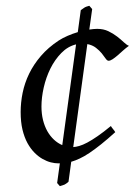

<svg xmlns="http://www.w3.org/2000/svg" viewBox="-20 -614 462 658"><path d="M122.1 -249Q122.1 -224.1 127.4 -202.6Q132.8 -181.2 142.3 -164.3Q151.9 -147.5 165 -135.3Q178.2 -123 193.4 -116.7L240.7 -461.9Q212.4 -455.1 190.2 -432.4Q168 -409.7 152.8 -379.2Q137.7 -348.6 129.9 -314.2Q122.1 -279.8 122.1 -249ZM286.1 -512.7Q293 -513.7 299.8 -514.4Q306.6 -515.1 313 -515.1Q334.5 -515.1 351.3 -507.1Q368.2 -499 381.3 -488.8Q394.5 -478.5 404.5 -469Q414.6 -459.5 421.9 -457Q411.6 -449.7 401.6 -440.7Q391.6 -431.6 382.6 -423.8Q373.5 -416 365.7 -410.9Q357.9 -405.8 352.1 -405.8Q347.2 -405.8 342 -413.3Q336.9 -420.9 328.9 -430.9Q320.8 -440.9 308.8 -450.2Q296.9 -459.5 279.3 -462.9L231 -109.9Q239.7 -110.4 251.7 -113.8Q263.7 -117.2 279.3 -125.5Q294.9 -133.8 314.7 -147.5Q334.5 -161.1 359.9 -182.1Q363.8 -175.8 368.2 -170.7Q372.6 -165.5 375 -161.1Q348.1 -136.7 326.4 -119.4Q304.7 -102.1 286.4 -89.8Q268.1 -77.6 252.9 -70.6Q237.8 -63.5 224.1 -59.6L214.8 8.8Q210.4 12.7 207.3 14.9Q204.1 17.1 201.2 18.6Q198.2 20 194.6 21Q190.9 22 185.1 23.9L175.8 13.2L185.1 -54.2H179.2Q168 -54.2 154.3 -57.6Q140.6 -61 126.2 -69.1Q111.8 -77.1 98.4 -90.6Q85 -104 74.2 -123.5Q63.5 -143.1 57.1 -169.4Q50.8 -195.8 50.8 -230Q50.8 -262.7 57.6 -296.1Q64.5 -329.6 79.8 -361.3Q95.2 -393.1 120.1 -422.1Q145 -451.2 181.2 -475.1Q194.8 -483.9 211.7 -491.2Q228.5 -498.5 246.6 -503.9L256.8 -579.1Q263.2 -583.5 266.1 -585.7Q269 -587.9 271.2 -589.1Q273.4 -590.3 276.4 -591.3Q279.3 -592.3 286.1 -594.2L295.9 -583Z"/></svg>

Font: Gentium Plus Afr
Style: Italic
Weight: 400
Italic angle: -8°
Designer: J. Victor Gaultney, Annie Olsen, Iska Routamaa, Becca Hirsbrunner
Foundry: SIL International
Version: Version 5.000